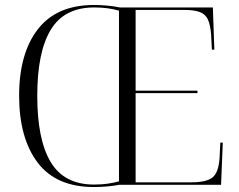

<svg xmlns="http://www.w3.org/2000/svg" viewBox="-20 -744 964 773"><path d="M358 9Q206 9 131.5 -89.5Q57 -188 57 -359Q57 -529 132.5 -626.5Q208 -724 359 -724Q383 -724 411 -721.5Q439 -719 463 -714H837L843 -544H833L830 -604Q827 -644 817 -665.5Q807 -687 784.5 -695.5Q762 -704 722 -704H526V-379H775V-369H526V-10H751Q811 -10 835.5 -29.5Q860 -49 864 -108L867 -170H877L870 0H460Q440 4 413 6.5Q386 9 358 9ZM358 -1Q389 -1 413.5 -4.5Q438 -8 459 -14V-701Q416 -714 359 -714Q239 -714 184.5 -624.5Q130 -535 130 -358Q130 -181 184.5 -91Q239 -1 358 -1Z"/></svg>

Font: Noto Serif Display Light
Style: Regular
Weight: 300
Designer: Monotype Design Team
Foundry: Monotype Imaging Inc.
Version: Version 2.009